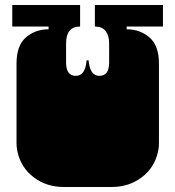

<svg xmlns="http://www.w3.org/2000/svg" viewBox="-20 -742 700 767"><path d="M50 -135Q49 -140 48 -145.5Q47 -151 46.5 -157.5Q46 -164 46 -170V-171Q46 -184 46 -190Q46 -196 46 -209V-260Q46 -269 46 -273.5Q46 -278 46 -282.5Q46 -287 46 -296V-297Q46 -310 46 -316Q46 -322 46 -334V-488Q46 -560 83.5 -592.5Q121 -625 174 -625V-636H29V-722H300V-636Q244 -636 244 -569V-492Q244 -439 283 -439Q321 -439 326 -501H334Q339 -439 377 -439Q416 -439 416 -492V-569Q416 -600 402 -618Q388 -636 359 -636V-722H631V-636H486V-625Q539 -625 577 -592.5Q615 -560 615 -488V-334Q615 -321 615 -315Q615 -309 615 -297V-296Q615 -287 615 -282.5Q615 -278 615 -273.5Q615 -269 615 -260V-209Q615 -196 615 -190Q615 -184 615 -172V-171Q615 -164 614.5 -157.5Q614 -151 613 -145.5Q612 -140 611 -135Q597 -72 546 -33.5Q495 5 426 5H235Q166 5 115 -33.5Q64 -72 50 -135Z"/></svg>

Font: Danfo
Style: Regular
Weight: 400
Version: Version 1.000;Glyphs 3.2 (3236)